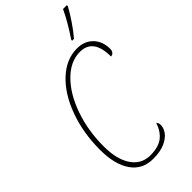

<svg xmlns="http://www.w3.org/2000/svg" viewBox="-290 -993 1064 1064"><g transform="rotate(-45 242.0 -460.5)"><path d="M47 -234Q47 -367 88 -479Q129 -591 199.5 -656.5Q270 -722 354 -722Q412 -722 447.5 -685.5Q483 -649 483 -590Q483 -575 475.5 -566Q468 -557 456 -557Q456 -697 352 -697Q278 -697 214 -633.5Q150 -570 112.5 -463.5Q75 -357 75 -234Q75 -131 114.5 -73Q154 -15 223 -15Q285 -15 320 -40.5Q355 -66 373 -119Q383 -111 383 -93Q383 -71 367 -47.5Q351 -24 314.5 -7Q278 10 221 10Q137 10 92 -54.5Q47 -119 47 -234ZM366 -779Q422 -862 454 -931H484V-923Q465 -888 436 -845Q407 -802 380 -771H365Z"/></g></svg>

Font: Noto Serif CondThin
Style: Italic
Weight: 250
Width: 3
Italic angle: -12°
Designer: Monotype Design Team
Foundry: Monotype Imaging Inc.
Version: Version 1.001